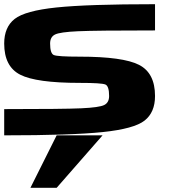

<svg xmlns="http://www.w3.org/2000/svg" viewBox="-20 -645 884 915"><path d="M0 -125Q281.2 -125 367.2 -128.9Q453.1 -132.8 476.6 -144.5Q500 -156.2 500 -187.5Q500 -234.4 482.4 -242.2Q464.8 -250 359.4 -250Q152.3 -250 76.2 -289.1Q0 -328.1 0 -437.5Q0 -515.6 49.8 -554.7Q99.6 -593.8 249 -609.4Q398.4 -625 718.8 -625V-500Q437.5 -500 351.6 -496.1Q265.6 -492.2 242.2 -480.5Q218.8 -468.8 218.8 -437.5Q218.8 -390.6 236.3 -382.8Q253.9 -375 359.4 -375Q566.4 -375 642.6 -335.9Q718.8 -296.9 718.8 -187.5Q718.8 -109.4 668.9 -70.3Q619.1 -31.2 469.7 -15.6Q320.3 0 0 0ZM250 250H125L250 0H468.8Z"/></svg>

Font: CraftyPE
Style: Regular
Weight: 400
Designer: Erek Butcher
Foundry: Haunted Coop
Version: Version 0.018;April 4, 2024;FontCreator 15.0.0.2962 64-bit